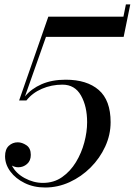

<svg xmlns="http://www.w3.org/2000/svg" viewBox="-20 -824 600 854"><path d="M472 -280.5Q472 -224.5 448 -172.2Q424 -120 383 -79Q342 -38 289.8 -14Q237.5 10 181 10Q130 10 89.8 -9.8Q49.5 -29.5 26 -61.2Q2.5 -93 2.5 -129Q2.5 -160 19.2 -175.5Q36 -191 59 -191Q78 -191 97.5 -178Q117 -165 117 -135Q117 -109 100.2 -94.5Q83.5 -80 61.5 -80Q47 -80 33 -87.5Q50.5 -53 89.8 -31.8Q129 -10.5 171 -10.5Q219.5 -10.5 256.2 -36.2Q293 -62 317.8 -102.8Q342.5 -143.5 355 -190.5Q367.5 -237.5 367.5 -280.5Q367.5 -351 340.2 -399.2Q313 -447.5 257.5 -447.5Q209 -447.5 166.2 -429Q123.5 -410.5 97.5 -377H65L195 -750H529L540 -804.5H559.5L530 -660H184.5L91 -395Q119.5 -429.5 165.2 -449.5Q211 -469.5 272 -469.5Q366.5 -469.5 419.2 -423.8Q472 -378 472 -280.5Z"/></svg>

Font: Bodoni* 11pt
Style: Italic
Weight: 400
Italic angle: -13°
Version: Version 2.3